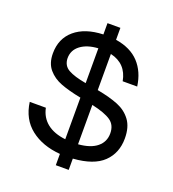

<svg xmlns="http://www.w3.org/2000/svg" viewBox="-155 -915 1010 1119"><g transform="rotate(20 350.0 -355.5)"><path d="M399 15V85H319V15Q208 6 136 -50.5Q64 -107 50 -210H150Q162 -152 205 -118Q248 -84 319 -76V-334Q243 -349 193 -368Q143 -387 111.5 -424Q80 -461 80 -522Q80 -614 143.5 -668Q207 -722 319 -726V-796H399V-722Q493 -707 544.5 -651.5Q596 -596 608 -508H518Q499 -611 399 -634V-410Q479 -395 530.5 -374Q582 -353 613 -311Q644 -269 644 -199Q644 -108 585 -51Q526 6 399 15ZM319 -424V-640Q251 -636 210.5 -605.5Q170 -575 170 -525Q171 -479 208 -458Q245 -437 319 -424ZM554 -197Q554 -249 517.5 -274.5Q481 -300 399 -318V-74Q475 -80 514.5 -112.5Q554 -145 554 -197Z"/></g></svg>

Font: Violet Sans
Style: Regular
Weight: 400
Designer: Calvin Waterman
Foundry: Violet Office
Version: Version 1.013